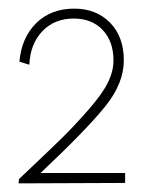

<svg xmlns="http://www.w3.org/2000/svg" viewBox="-20 -757 335 445"><path d="M24 -342Q30 -348 42 -359Q98 -412 124.5 -438Q151 -464 184 -501.5Q217 -539 230 -565.5Q243 -592 243 -617Q243 -661 218 -687.5Q193 -714 151 -714Q106 -714 78 -684.5Q50 -655 48 -607L25 -614Q30 -670 64 -703.5Q98 -737 152 -737Q203 -737 235 -704.5Q267 -672 267 -617Q267 -564 224 -510.5Q181 -457 74 -356H93H270V-333L23 -332Z"/></svg>

Font: Human Sans ExtraLight
Style: Regular
Weight: 200
Designer: Tim Radville
Foundry: Continuum
Version: Version 1.000;FEAKit 1.0